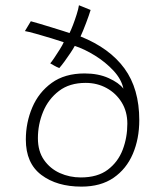

<svg xmlns="http://www.w3.org/2000/svg" viewBox="-20 -703 640 732"><path d="M290.5 8.5Q197 8.5 137.8 -36Q78.5 -80.5 78.5 -171Q78.5 -235.5 103 -293.2Q127.5 -351 177.2 -387Q227 -423 302.5 -423Q355 -423 394.2 -405.2Q433.5 -387.5 450.5 -365Q443 -401 412.5 -433.8Q382 -466.5 342 -491.2Q302 -516 265 -528Q259.5 -517.5 248.5 -501Q237.5 -484.5 225.8 -468.5Q214 -452.5 206 -443.5Q197 -447 187.8 -452.2Q178.5 -457.5 171.5 -461.5Q175.5 -465.5 186.2 -481.2Q197 -497 208 -514.8Q219 -532.5 223 -542Q206 -548 175.5 -557.2Q145 -566.5 116.2 -574.5Q87.5 -582.5 75 -584.5L97.5 -622Q108.5 -619 130 -612.8Q151.5 -606.5 175.5 -599Q199.5 -591.5 219 -585.5Q238.5 -579.5 245 -577Q250.5 -587.5 258 -607Q265.5 -626.5 272.2 -647.8Q279 -669 281 -683L325.5 -665Q320 -646.5 308 -614.8Q296 -583 287 -564Q398 -519.5 454.5 -442Q511 -364.5 511 -245Q511 -174 486.5 -116.5Q462 -59 413 -25.2Q364 8.5 290.5 8.5ZM288 -26.5Q352 -26.5 391 -56Q430 -85.5 447.8 -132.2Q465.5 -179 465.5 -231.5Q465.5 -277.5 444 -312.5Q422.5 -347.5 386.5 -367.2Q350.5 -387 306.5 -387Q245 -387 204.8 -356.2Q164.5 -325.5 144.5 -277.2Q124.5 -229 124.5 -176Q124.5 -126.5 147.8 -93.2Q171 -60 208.2 -43.2Q245.5 -26.5 288 -26.5Z"/></svg>

Font: Grandstander Thin
Style: Regular
Weight: 100
Designer: Tyler Finck
Foundry: Etcetera Type Co
Version: Version 1.200; ttfautohint (v1.8.3)